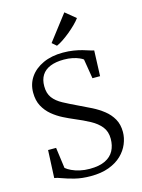

<svg xmlns="http://www.w3.org/2000/svg" viewBox="-143 -1064 856 1156"><g transform="rotate(-15 284.5 -486.0)"><path d="M276.5 11Q220.5 11 177 0Q133.5 -11 104 -22.2Q74.5 -33.5 59 -35L67 -207.5H117L134.5 -78Q148 -66.5 169.8 -56.2Q191.5 -46 219.8 -39.5Q248 -33 281 -33Q340.5 -33 377.5 -51Q414.5 -69 431.8 -101.2Q449 -133.5 449 -176Q449 -221 425 -251Q401 -281 360.2 -303Q319.5 -325 269 -346Q238 -359 203.2 -376.5Q168.5 -394 138 -419.2Q107.5 -444.5 88.5 -479.8Q69.5 -515 69.5 -564Q69.5 -618.5 98.5 -660.5Q127.5 -702.5 180.5 -726.8Q233.5 -751 304.5 -751Q339.5 -751 369.2 -746.2Q399 -741.5 422.8 -734.8Q446.5 -728 463.5 -722.2Q480.5 -716.5 490.5 -715L484.5 -556H437L417 -678Q410 -684 393.5 -691.2Q377 -698.5 352.8 -703.8Q328.5 -709 299 -709Q248.5 -709 213.8 -694.8Q179 -680.5 161.5 -652.8Q144 -625 144 -584.5Q144 -539.5 165 -511.5Q186 -483.5 224.8 -462.8Q263.5 -442 315.5 -417.5Q352.5 -400.5 390.2 -381.2Q428 -362 459.8 -337Q491.5 -312 511 -277.8Q530.5 -243.5 530.5 -196.5Q530.5 -159.5 515.2 -122.5Q500 -85.5 468.8 -55.2Q437.5 -25 389.5 -7Q341.5 11 276.5 11ZM281 -800.5 254 -824 376 -983 440.5 -930Q428.5 -913.5 409 -894.2Q389.5 -875 367 -856.5Q344.5 -838 322.2 -823Q300 -808 282 -800.5Z"/></g></svg>

Font: Merriweather 48pt Light
Style: Regular
Weight: 300
Version: Version 2.100